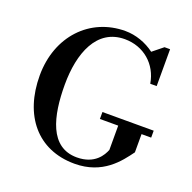

<svg xmlns="http://www.w3.org/2000/svg" viewBox="-134 -895 1042 1040"><g transform="rotate(20 387.0 -375.0)"><path d="M448.5 -305V-265H554V-125C541.5 -93 505.5 -26.5 401.5 -26.5C245 -26.5 206 -193.5 206 -375C206 -556.5 267 -717.5 428.5 -717.5C537.5 -717.5 622 -644.5 639.5 -537.5H676.5V-750H644.5L585 -702C537 -738 476 -760 416 -760C213 -760 61.5 -602.5 61.5 -375C61.5 -147.5 186 10 401.5 10C564.5 10 640.5 -94.5 688.5 -160V-265H744V-305Z"/></g></svg>

Font: Bodoni* 06pt Medium
Style: Regular
Weight: 500
Version: Version 2.3